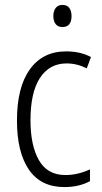

<svg xmlns="http://www.w3.org/2000/svg" viewBox="-20 -751 414 781"><path d="M242 10Q146 10 97.5 -61Q49 -132 49 -261Q49 -396 101.5 -469Q154 -542 249 -542Q307 -542 350 -519L333 -473Q293 -493 251 -493Q181 -493 142.5 -434Q104 -375 104 -262Q104 -159 138.5 -99Q173 -39 246 -39Q272 -39 297 -45Q322 -51 346 -62V-14Q301 10 242 10ZM234 -731Q253 -731 262 -718.5Q271 -706 271 -686Q271 -641 234 -641Q216 -641 206.5 -653Q197 -665 197 -686Q197 -706 206.5 -718.5Q216 -731 234 -731Z"/></svg>

Font: Noto Sans Lao Condensed Light
Style: Regular
Weight: 300
Width: 3
Designer: Monotype Design Team
Foundry: Monotype Imaging Inc.
Version: Version 2.003; ttfautohint (v1.8.4.7-5d5b)